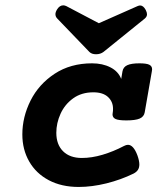

<svg xmlns="http://www.w3.org/2000/svg" viewBox="-20 -704 640 734"><path d="M515.6 -683.1Q527.8 -683.1 537.1 -666Q542 -656.2 542 -649.4Q542 -640.1 533.2 -632.8L375.5 -505.4Q363.8 -496.6 347.2 -496.6Q330.6 -496.6 321.8 -505.4L199.2 -632.8Q191.9 -640.1 191.9 -649.9Q191.9 -657.7 198.2 -668Q208 -683.6 221.7 -683.6Q227.5 -683.6 233.4 -680.7L357.9 -615.2L505.9 -680.7Q511.7 -683.1 515.6 -683.1ZM561.5 -439Q561.5 -437 560.5 -431.2L533.2 -274.4Q530.3 -257.8 513.9 -250.7Q497.6 -243.7 462.9 -243.7Q433.6 -243.7 421.9 -249Q410.2 -254.4 410.2 -266.6Q410.2 -268.6 411.1 -274.4Q412.1 -278.8 412.1 -288.1Q412.1 -315.4 392.8 -333.3Q373.5 -351.1 336.9 -351.1Q291.5 -351.1 259.5 -327.9Q227.5 -304.7 211.4 -269Q195.3 -233.4 195.3 -196.3Q195.3 -151.4 221.2 -125.7Q247.1 -100.1 293 -100.1Q330.6 -100.1 371.8 -112.3Q413.1 -124.5 454.1 -146Q462.4 -150.4 469.2 -150.4Q490.2 -150.4 505.4 -109.9Q512.7 -89.4 512.7 -75.2Q512.7 -63 507.3 -54.7Q502 -46.4 490.7 -40.5Q441.9 -16.6 386.5 -2.9Q331.1 10.7 280.8 10.7Q215.3 10.7 166.5 -15.1Q117.7 -41 91.6 -86.7Q65.4 -132.3 65.4 -189.9Q65.4 -256.8 96.9 -319.6Q128.4 -382.3 189 -422.1Q249.5 -461.9 332 -461.9Q372.1 -461.9 402.1 -446.5Q432.1 -431.2 443.4 -402.3L448.2 -431.2Q451.2 -447.8 466.6 -454.8Q481.9 -461.9 513.2 -461.9Q540 -461.9 550.8 -456.5Q561.5 -451.2 561.5 -439Z"/></svg>

Font: Courier Prime
Style: Bold Italic
Weight: 700
Italic angle: -10°
Designer: Alan Dague-Greene
Foundry: Quote-Unquote Apps
Version: Version 3.018